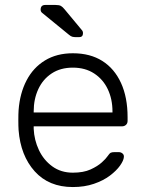

<svg xmlns="http://www.w3.org/2000/svg" viewBox="-20 -745 586 775"><path d="M274 10Q177 10 120 -53.5Q63 -117 55 -220Q54 -235 54 -260Q54 -285 55 -300Q60 -368 87 -420Q114 -472 161.5 -501Q209 -530 274 -530Q344 -530 393 -499Q442 -468 468.5 -410Q495 -352 495 -272V-257Q495 -247 488.5 -241Q482 -235 472 -235H116Q116 -235 116 -231Q116 -227 116 -225Q118 -180 137 -139.5Q156 -99 191 -73.5Q226 -48 274 -48Q317 -48 345.5 -61Q374 -74 391 -89.5Q408 -105 413 -113Q422 -126 427 -128.5Q432 -131 443 -131H459Q468 -131 474.5 -125.5Q481 -120 480 -111Q479 -97 464.5 -76.5Q450 -56 423.5 -36Q397 -16 359 -3Q321 10 274 10ZM116 -291H434V-295Q434 -345 415 -385Q396 -425 360 -448.5Q324 -472 274 -472Q224 -472 188.5 -448.5Q153 -425 134.5 -385Q116 -345 116 -295ZM289 -595Q279 -595 272.5 -596.5Q266 -598 258 -605L149 -694Q144 -699 144 -706Q144 -725 163 -725H204Q219 -725 226 -721Q233 -717 241 -707L310 -624Q315 -619 315 -611Q315 -595 299 -595Z"/></svg>

Font: Rubik Light
Style: Regular
Weight: 300
Designer: Hubert and Fischer
Foundry: Hubert and Fischer
Version: Version 2.300;gftools[0.9.30]